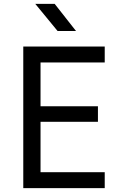

<svg xmlns="http://www.w3.org/2000/svg" viewBox="-20 -970 640 990"><path d="M100 0V-730H520V-648H189V-422H485V-342H189V-82H520V0ZM277 -810 162 -950H262L372 -810Z"/></svg>

Font: JetBrainsMono Nerd Font Mono
Style: Regular
Weight: 400
Monospace: yes
Designer: Philipp Nurullin, Konstantin Bulenkov
Foundry: JetBrains
Version: Version 2.304; ttfautohint (v1.8.4.7-5d5b);Nerd Fonts 2.3.0